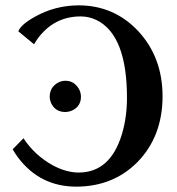

<svg xmlns="http://www.w3.org/2000/svg" viewBox="-20 -679 654 711"><path d="M222.2 -264.2Q184.6 -264.2 168.9 -297.9Q164.1 -309.6 164.1 -320.8Q164.1 -355.5 194.8 -373Q208 -379.9 222.2 -379.9Q254.4 -379.9 272 -350.1Q279.8 -335.9 279.8 -320.8Q279.8 -286.1 248.5 -270.5Q235.8 -264.6 222.2 -264.2ZM106 -515.1 47.9 -563Q56.6 -587.4 107.9 -616.2Q182.6 -658.7 271 -659.2Q401.9 -659.2 491.7 -564Q581.5 -467.3 582 -323.2Q582 -172.9 487.8 -77.6Q398.9 11.2 264.2 12.2Q128.4 12.7 46.9 -95.7Q35.6 -110.8 26.9 -126L66.9 -167Q108.4 -104 175.3 -66.9Q224.1 -40.5 271 -40Q388.7 -40 431.6 -182.6Q450.2 -244.6 450.2 -316.9Q450.2 -548.8 337.9 -604.5Q309.6 -618.2 278.8 -618.2Q179.2 -618.2 118.2 -534.2Q118.2 -534.2 106 -515.1Z"/></svg>

Font: Linux Libertine O
Style: Bold
Weight: 700
Designer: Philipp H. Poll
Foundry: Philipp H. Poll
Version: Version 5.0.0